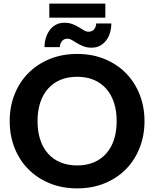

<svg xmlns="http://www.w3.org/2000/svg" viewBox="-20 -1031 851 1059"><path d="M33.5 0ZM777 -363Q777 -283.5 750.2 -215.5Q723.5 -147.5 674.8 -98Q626 -48.5 557.5 -20.2Q489 8 405.5 8Q322 8 253.5 -20.2Q185 -48.5 136 -98Q87 -147.5 60.2 -215.5Q33.5 -283.5 33.5 -363Q33.5 -442.5 60.2 -510.2Q87 -578 136 -627.5Q185 -677 253.5 -705.2Q322 -733.5 405.5 -733.5Q489 -733.5 557.5 -705.2Q626 -677 674.8 -627.2Q723.5 -577.5 750.2 -509.8Q777 -442 777 -363ZM623.5 -363Q623.5 -420 608.5 -465.2Q593.5 -510.5 565.2 -542.2Q537 -574 496.8 -590.8Q456.5 -607.5 405.5 -607.5Q354.5 -607.5 314 -590.8Q273.5 -574 245.2 -542.2Q217 -510.5 202 -465.2Q187 -420 187 -363Q187 -305.5 202 -260.2Q217 -215 245.2 -183.5Q273.5 -152 314 -135.2Q354.5 -118.5 405.5 -118.5Q456.5 -118.5 496.8 -135.2Q537 -152 565.2 -183.5Q593.5 -215 608.5 -260.2Q623.5 -305.5 623.5 -363ZM252 -1011H561V-933.5H252ZM468.5 -856Q479.5 -856 487.5 -860.2Q495.5 -864.5 500.5 -871.2Q505.5 -878 508 -886Q510.5 -894 510.5 -901.5H594Q594 -875.5 587 -851.5Q580 -827.5 566.2 -809Q552.5 -790.5 532.2 -779.2Q512 -768 485.5 -768Q459 -768 439.8 -775.8Q420.5 -783.5 405.2 -792.8Q390 -802 377.2 -809.8Q364.5 -817.5 351 -817.5Q340 -817.5 332.2 -813Q324.5 -808.5 319.8 -801.5Q315 -794.5 312.5 -786.5Q310 -778.5 310 -771H225.5Q225.5 -797 232.8 -821.2Q240 -845.5 253.8 -864.2Q267.5 -883 287.8 -894.2Q308 -905.5 334.5 -905.5Q361 -905.5 380.5 -897.8Q400 -890 415 -880.8Q430 -871.5 442.8 -863.8Q455.5 -856 468.5 -856Z"/></svg>

Font: Lato Heavy
Style: Regular
Weight: 800
Designer: Lukasz Dziedzic
Foundry: tyPoland Lukasz Dziedzic
Version: Version 2.007; 2014-02-27